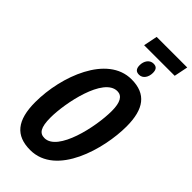

<svg xmlns="http://www.w3.org/2000/svg" viewBox="-311 -1081 1159 1159"><g transform="rotate(45 268.0 -501.5)"><path d="M257 -924H518L536 -1013H275ZM361 -776C394 -776 413 -808 413 -843C413 -873 401 -886 376 -886C343 -886 323 -855 323 -820C323 -789 336 -776 361 -776ZM218 10C441 10 529 -313 529 -502C529 -650 474 -725 349 -725C143 -725 35 -437 35 -217C35 -61 94 10 218 10ZM228 -102C187 -102 166 -130 166 -216C166 -338 221 -614 339 -614C379 -614 400 -579 400 -505C400 -369 341 -102 228 -102Z"/></g></svg>

Font: Noto Sans ExtraCondensed
Style: Bold Italic
Weight: 700
Width: 2
Italic angle: -12°
Designer: Monotype Design Team
Foundry: Monotype Imaging Inc.
Version: Version 2.013